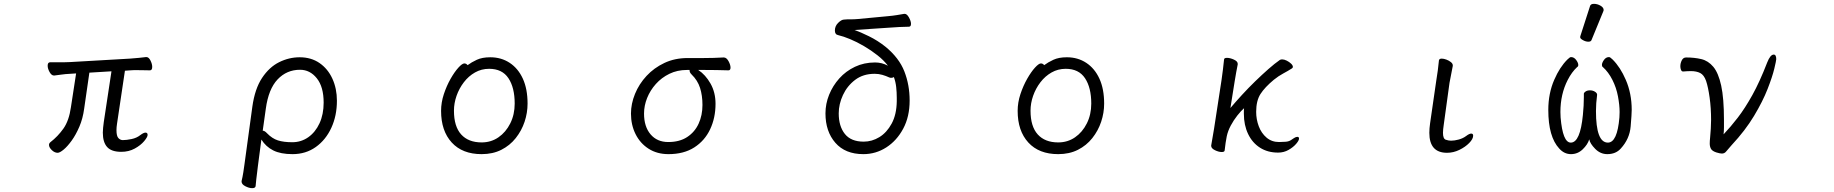

<svg xmlns="http://www.w3.org/2000/svg" viewBox="-20 -784 9540 999"><path d="M560 -413 445 -406 418 -219Q411 -167 393 -125Q375 -83 353 -52.5Q331 -22 311 -5.5Q291 11 280 11Q264 11 249.5 -3Q235 -17 235 -30Q235 -38 242 -44Q281 -74 310 -115Q339 -156 349 -226L376 -402L345 -400Q320 -399 296.5 -395.5Q273 -392 262 -391H261Q248 -391 238 -409Q228 -427 228 -442Q228 -460 241 -460H282Q296 -460 312.5 -460Q329 -460 344 -461L656 -479Q679 -481 703 -483Q727 -485 739 -487H742Q754 -487 763 -469Q772 -451 772 -436Q772 -418 760 -418Q752 -418 734 -418.5Q716 -419 696 -419Q686 -419 676 -419Q666 -419 657 -418L630 -416L589 -141Q586 -122 586 -107Q586 -76 596 -65.5Q606 -55 619 -55Q638 -55 664.5 -60.5Q691 -66 710 -81Q727 -94 737 -94Q748 -94 748 -82Q748 -71 730 -49.5Q712 -28 681 -11Q650 6 611 6Q560 6 537.5 -19Q515 -44 515 -94Q515 -106 516.5 -119.5Q518 -133 520 -149Z M1237 158Q1242 138 1246 112.5Q1250 87 1252 71L1293 -229Q1306 -322 1343.5 -378.5Q1381 -435 1432.5 -460.5Q1484 -486 1539 -486Q1599 -486 1642.5 -456Q1686 -426 1709.5 -374.5Q1733 -323 1733 -260Q1733 -182 1704 -119Q1675 -56 1623 -19Q1571 18 1502 18Q1440 18 1401.5 -1.5Q1363 -21 1340 -58L1322 79Q1321 88 1318.5 108Q1316 128 1313.5 149Q1311 170 1310 184Q1309 195 1292 195Q1276 195 1256.5 185Q1237 175 1237 161ZM1347 -104Q1357 -104 1369 -91Q1396 -63 1426 -53.5Q1456 -44 1501 -44Q1547 -44 1584 -70Q1621 -96 1642.5 -142.5Q1664 -189 1664 -250Q1664 -332 1628.5 -376.5Q1593 -421 1541 -421Q1472 -421 1424.5 -371Q1377 -321 1363 -218Z M2413 -445Q2433 -460 2461 -473Q2489 -486 2531 -486Q2588 -486 2632 -457Q2676 -428 2700.5 -374.5Q2725 -321 2725 -245Q2725 -197 2709.5 -150.5Q2694 -104 2663.5 -65.5Q2633 -27 2588.5 -4.5Q2544 18 2486 18Q2386 18 2330.5 -42.5Q2275 -103 2275 -207Q2275 -251 2289.5 -294.5Q2304 -338 2324.5 -374Q2345 -410 2365 -432Q2385 -454 2396 -454Q2406 -454 2413 -445ZM2486 -43Q2535 -43 2573.5 -69.5Q2612 -96 2635 -142Q2658 -188 2658 -245Q2658 -328 2625.5 -377Q2593 -426 2525 -426Q2485 -426 2451.5 -407Q2418 -388 2393.5 -356Q2369 -324 2355.5 -285.5Q2342 -247 2342 -208Q2342 -126 2379.5 -84.5Q2417 -43 2486 -43Z M3746 -485Q3760 -485 3770.5 -466Q3781 -447 3781 -432Q3781 -418 3770 -418Q3737 -419 3708 -419.5Q3679 -420 3644 -420H3613Q3651 -395 3677 -349Q3703 -303 3703 -244Q3703 -171 3675 -111.5Q3647 -52 3592.5 -17Q3538 18 3458 18Q3399 18 3355 -10Q3311 -38 3287 -86Q3263 -134 3263 -193Q3263 -244 3284 -295.5Q3305 -347 3344 -389Q3383 -431 3437 -456.5Q3491 -482 3558 -482H3640Q3694 -482 3745 -485ZM3568 -420H3554Q3504 -420 3463 -400Q3422 -380 3392.5 -347Q3363 -314 3347 -274Q3331 -234 3331 -193Q3331 -125 3365 -85Q3399 -45 3457 -45Q3516 -45 3555.5 -71Q3595 -97 3615 -140.5Q3635 -184 3635 -238Q3635 -287 3622.5 -326.5Q3610 -366 3578 -397Q3572 -403 3570 -408Q3568 -413 3568 -417Z M4687 -712Q4699 -712 4709.5 -693Q4720 -674 4720 -660Q4720 -645 4709 -645Q4690 -645 4660.5 -643.5Q4631 -642 4606 -640L4426 -628Q4455 -618 4501 -595.5Q4547 -573 4587 -541Q4658 -483 4685.5 -412.5Q4713 -342 4713 -261Q4713 -177 4679.5 -114.5Q4646 -52 4591.5 -17Q4537 18 4472 18Q4378 18 4326.5 -41Q4275 -100 4275 -194Q4275 -244 4294 -291Q4313 -338 4347 -376Q4381 -414 4428.5 -436.5Q4476 -459 4533 -459Q4569 -459 4600 -442Q4579 -470 4546 -496Q4513 -522 4475.5 -544Q4438 -566 4403 -580.5Q4368 -595 4342 -601Q4324 -604 4324 -625Q4324 -648 4340.5 -664.5Q4357 -681 4370 -682Q4391 -684 4406 -683.5Q4421 -683 4443 -685L4602 -700Q4625 -702 4646.5 -705.5Q4668 -709 4685 -712ZM4646 -275Q4646 -304 4643 -331Q4640 -358 4631 -383Q4625 -379 4617 -379Q4615 -379 4612 -379.5Q4609 -380 4607 -381Q4590 -389 4571 -394.5Q4552 -400 4531 -400Q4471 -400 4429.5 -368.5Q4388 -337 4366 -289.5Q4344 -242 4344 -194Q4344 -127 4376 -87Q4408 -47 4474 -47Q4517 -47 4555.5 -70.5Q4594 -94 4619.5 -141Q4645 -188 4646 -257Z M5413 -445Q5433 -460 5461 -473Q5489 -486 5531 -486Q5588 -486 5632 -457Q5676 -428 5700.5 -374.5Q5725 -321 5725 -245Q5725 -197 5709.5 -150.5Q5694 -104 5663.5 -65.5Q5633 -27 5588.5 -4.5Q5544 18 5486 18Q5386 18 5330.5 -42.5Q5275 -103 5275 -207Q5275 -251 5289.5 -294.5Q5304 -338 5324.5 -374Q5345 -410 5365 -432Q5385 -454 5396 -454Q5406 -454 5413 -445ZM5486 -43Q5535 -43 5573.5 -69.5Q5612 -96 5635 -142Q5658 -188 5658 -245Q5658 -328 5625.5 -377Q5593 -426 5525 -426Q5485 -426 5451.5 -407Q5418 -388 5393.5 -356Q5369 -324 5355.5 -285.5Q5342 -247 5342 -208Q5342 -126 5379.5 -84.5Q5417 -43 5486 -43Z M6282 -27 6297 -115 6336 -369Q6339 -389 6343 -421.5Q6347 -454 6349 -475Q6350 -483 6364 -483Q6380 -483 6400 -474Q6420 -465 6420 -452V-449Q6417 -435 6412 -407Q6407 -379 6404 -360L6382 -222Q6409 -254 6442 -290Q6475 -326 6510.5 -360.5Q6546 -395 6579.5 -424.5Q6613 -454 6639 -472Q6644 -475 6651 -475Q6662 -475 6675 -468.5Q6688 -462 6697.5 -453Q6707 -444 6707 -436Q6707 -431 6702 -428Q6680 -414 6656.5 -401.5Q6633 -389 6608 -369Q6561 -330 6538.5 -295Q6516 -260 6516 -202Q6516 -163 6529.5 -127Q6543 -91 6570 -68Q6597 -45 6635 -45Q6652 -45 6670 -46.5Q6688 -48 6700 -57Q6704 -60 6713.5 -66Q6723 -72 6730 -72Q6739 -72 6739 -63Q6739 -53 6724 -35.5Q6709 -18 6684.5 -4Q6660 10 6630 10Q6576 10 6536 -15.5Q6496 -41 6474 -87Q6452 -133 6452 -192Q6452 -200 6452 -207Q6452 -214 6453 -221Q6437 -207 6418 -183Q6399 -159 6384 -131Q6369 -103 6363 -75Q6360 -61 6357 -40.5Q6354 -20 6352 -1Q6351 7 6337 7Q6321 7 6301.5 -2.5Q6282 -12 6282 -25Z M7453 -364Q7457 -387 7461 -417Q7465 -447 7467 -470Q7469 -479 7481 -479Q7492 -479 7505.5 -474Q7519 -469 7529 -461Q7539 -453 7539 -444V-441L7522 -353L7492 -135Q7490 -122 7489 -111.5Q7488 -101 7488 -93Q7488 -62 7502.5 -57Q7517 -52 7530 -52Q7548 -52 7570 -58Q7592 -64 7608 -76Q7625 -89 7635 -89Q7645 -89 7645 -78Q7645 -61 7624.5 -40Q7604 -19 7573 -4Q7542 11 7509 11Q7417 11 7417 -93Q7417 -104 7418 -117Q7419 -130 7421 -143Z M8253 -752Q8256 -764 8273.5 -764Q8291 -764 8307.5 -754.5Q8324 -745 8324 -732Q8324 -729 8323 -727L8261 -576Q8258 -567 8244.5 -567Q8231 -567 8216.5 -575Q8202 -583 8202 -589.5Q8202 -596 8203 -597ZM8343 18Q8307 18 8280 -9.5Q8253 -37 8249 -59Q8241 -32 8215 -7Q8189 18 8154 18Q8119 18 8093 -11Q8036 -72 8036 -212Q8036 -298 8067 -369Q8095 -434 8135 -474Q8148 -487 8154 -487Q8170 -487 8181 -472Q8192 -457 8192 -446Q8192 -438 8186 -435Q8158 -409 8137 -368Q8099 -294 8099 -201L8100 -173Q8111 -42 8153 -42Q8202 -42 8216 -186Q8221 -235 8221 -279V-296Q8221 -302 8230 -308Q8239 -314 8253 -314Q8267 -314 8278.5 -307Q8290 -300 8290 -291Q8284 -246 8284 -206Q8284 -42 8346 -42Q8395 -42 8406 -173L8407 -201Q8407 -237 8398.5 -282.5Q8390 -328 8369.5 -368.5Q8349 -409 8320 -435Q8315 -438 8315 -446Q8315 -457 8325.5 -472Q8336 -487 8352 -487Q8358 -487 8371 -474Q8411 -434 8439 -369Q8470 -298 8470 -212Q8470 -191 8464.5 -126Q8459 -61 8413 -11Q8387 18 8343 18Z M8737 -412Q8730 -412 8726.5 -420.5Q8723 -429 8723 -439Q8723 -455 8730.5 -470Q8738 -485 8753 -485Q8796 -485 8832 -476.5Q8868 -468 8894.5 -436.5Q8921 -405 8935.5 -339Q8950 -273 8950 -159Q8950 -140 8950 -121.5Q8950 -103 8948 -85Q8985 -124 9022 -172Q9059 -220 9097.5 -289Q9136 -358 9175 -459Q9191 -500 9209 -500Q9222 -500 9222 -476Q9222 -469 9212 -427Q9202 -385 9177 -321Q9152 -257 9106.5 -181Q9061 -105 8990 -29Q8970 -7 8961.5 4Q8953 15 8939 15Q8930 15 8910 9Q8889 2 8882.5 -9.5Q8876 -21 8876 -37Q8876 -44 8876.5 -52Q8877 -60 8878 -69Q8880 -92 8881.5 -114.5Q8883 -137 8883 -160Q8883 -221 8875.5 -275.5Q8868 -330 8857 -363Q8846 -394 8826.5 -404Q8807 -414 8778 -414Q8769 -414 8759 -413.5Q8749 -413 8738 -412Z"/></svg>

Font: Moon Stars Kai HW
Style: Regular
Weight: 400
Designer: GuiWonder
Version: Version 1.101